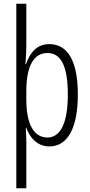

<svg xmlns="http://www.w3.org/2000/svg" viewBox="-20 -780 483 1036"><path d="M400 -270C400 -450 346 -542 246 -542C179 -542 143 -497 120 -434H117C120 -468 122 -503 122 -532V-760H68V236H122V-19C122 -45 120 -70 119 -90H122C141 -37 181 10 247 10C342 10 400 -84 400 -270ZM346 -269C346 -118 307 -38 236 -38C165 -38 122 -106 122 -242V-289C122 -423 162 -494 236 -494C312 -494 346 -418 346 -269Z"/></svg>

Font: Noto Sans Armenian ExtraCondensed Light
Style: Regular
Weight: 300
Width: 2
Designer: Monotype Design Team
Foundry: Monotype Imaging Inc.
Version: Version 2.008